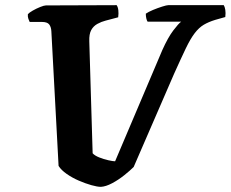

<svg xmlns="http://www.w3.org/2000/svg" viewBox="-20 -724 894 744"><path d="M371 0Q357 0 334 -6.5Q311 -13 285.5 -24Q260 -35 238.5 -50Q217 -65 207 -81L179 -603Q178 -620 170.5 -629.5Q163 -639 142 -639H95Q93 -643 90 -651Q87 -659 88 -669Q93 -675 107 -683Q121 -691 136 -697Q151 -703 158 -703L432 -704Q437 -697 438.5 -684.5Q440 -672 438 -657L389 -644Q373 -640 357.5 -631.5Q342 -623 333.5 -607.5Q325 -592 326 -564L339 -130Q347 -121 364.5 -114Q382 -107 400 -103Q418 -99 426 -99L609 -530Q631 -579 651.5 -606Q672 -633 682 -640H552Q549 -644 547 -652.5Q545 -661 545 -671Q555 -678 573 -685.5Q591 -693 608.5 -698.5Q626 -704 632 -704H847Q851 -698 853 -686Q855 -674 853 -658L814 -647Q788 -639 769.5 -628Q751 -617 734.5 -595.5Q718 -574 700 -536.5Q682 -499 655 -439L498 -77Q484 -63 461.5 -45Q439 -27 414.5 -14Q390 -1 371 0Z"/></svg>

Font: Texturina Medium 12pt ExtraBold
Style: Italic
Weight: 800
Italic angle: -11°
Version: Version 1.002